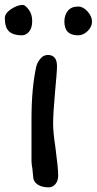

<svg xmlns="http://www.w3.org/2000/svg" viewBox="-23 -765 402 798"><path d="M67.4 -618.2Q32.2 -618.2 14.6 -634.5Q-2.9 -650.9 -2.9 -689.5Q-2.9 -710 23.4 -727.3Q49.8 -744.6 71.8 -744.6Q81.5 -744.6 96.2 -725.3Q110.8 -706.1 110.8 -677.2Q110.8 -648.9 97.9 -633.5Q85 -618.2 67.4 -618.2ZM301.3 -618.2Q244.6 -618.2 244.6 -675.3Q244.6 -703.1 259.3 -720.5Q273.9 -737.8 301.3 -737.8Q322.8 -737.8 341.1 -717.3Q359.4 -696.8 359.4 -675.3Q359.4 -653.8 341.3 -636Q323.2 -618.2 301.3 -618.2ZM114.7 -33.2Q114.7 -35.6 111.8 -62Q107.9 -84.5 107.9 -95.2V-270Q107.9 -401.9 128.9 -493.7V-490.7Q130.4 -502.9 143.8 -519.8Q157.2 -536.6 175.8 -536.6Q213.9 -536.6 213.9 -489.7Q213.9 -466.8 205.1 -374.5Q197.8 -291 197.8 -251.5Q197.8 -213.4 207 -154.8Q218.8 -66.4 218.8 -36.6Q218.8 -13.2 207.3 0.2Q195.8 13.7 179.7 13.7Q149.9 13.7 132.3 1.2Q114.7 -11.2 114.7 -33.2Z"/></svg>

Font: Short Stack
Style: Regular
Weight: 400
Designer: James Grieshaber
Foundry: James Grieshaber
Version: Version 1.002